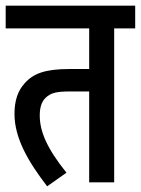

<svg xmlns="http://www.w3.org/2000/svg" viewBox="-20 -642 496 676"><path d="M382 -542H456V-622H0V-542H294V-399H224C139 -399 97 -383 67 -349C43 -323 31 -288 31 -241C31 -155 80 -72 146 14L214 -34C143 -122 120 -182 120 -235C120 -261 125 -283 141 -298C158 -314 176 -320 226 -320H294V0H382Z"/></svg>

Font: Noto Sans Devanagari UI ExtraCondensed Medium
Style: Regular
Weight: 500
Width: 2
Designer: Jelle Bosma - Monotype Design Team
Foundry: Monotype Imaging Inc.
Version: Version 2.003